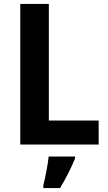

<svg xmlns="http://www.w3.org/2000/svg" viewBox="-20 -827 549 975"><path d="M83 -93H481V-215H228V-807H83ZM361 -22V-32H227C223 11 209 78 200 115V128H285C316 77 342 24 361 -22Z"/></svg>

Font: Noto Sans Kannada UI SemiCondensed
Style: Bold
Weight: 700
Width: 4
Designer: Jelle Bosma - Monotype Design Team
Foundry: Monotype Imaging Inc.
Version: Version 2.005